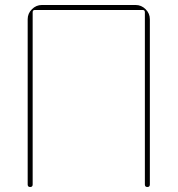

<svg xmlns="http://www.w3.org/2000/svg" viewBox="-20 -750 712 770"><path d="M91 -10V-673Q91 -696 108 -713Q125 -730 148 -730H524Q547 -730 564 -713Q581 -696 581 -673V-10Q581 0 571 0Q561 0 561 -10V-701Q561 -710 552 -710H120Q111 -710 111 -701V-10Q111 0 101 0Q91 0 91 -10Z"/></svg>

Font: Rounded Mplus 1c Thin
Style: Regular
Weight: 250
Version: Version 1.059.20150529